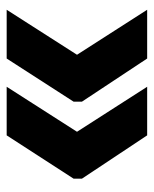

<svg xmlns="http://www.w3.org/2000/svg" viewBox="35 -526 450 561"><g transform="rotate(90 260.5 -245.0)"><path d="M8 -449.5 139.5 -244.5 8 -39H150.5L276.5 -234.5V-259L150.5 -449.5ZM233 -449.5 364.5 -244.5 233 -39H375L501.5 -234.5V-259L375 -449.5Z"/></g></svg>

Font: Anek Malayalam Medium
Style: Bold
Weight: 700
Version: Version 1.003